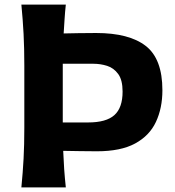

<svg xmlns="http://www.w3.org/2000/svg" viewBox="-20 -809 757 829"><path d="M72.3 0Q78.6 -64 81.8 -123.8Q85 -183.6 85 -257.8V-524.9Q85 -601.1 81.8 -662.4Q78.6 -723.6 72.3 -789.1H264.2Q260.7 -756.8 258.8 -726.3Q256.8 -695.8 254.9 -664.6Q282.7 -665 317.4 -665.8Q352.1 -666.5 395 -666.5Q537.6 -666.5 609.4 -610.6Q681.2 -554.7 681.2 -419.4Q681.2 -342.3 653.3 -282.7Q625.5 -223.1 563.5 -189.5Q501.5 -155.8 398.4 -155.8Q364.3 -155.8 324.5 -156.5Q284.7 -157.2 252.9 -157.7Q254.4 -117.2 257.1 -78.9Q259.8 -40.5 264.2 0ZM251 -280.3H360.8Q438.5 -280.3 473.9 -312Q509.3 -343.8 509.3 -413.6Q509.3 -463.9 490.2 -489.7Q471.2 -515.6 442.4 -524.7Q413.6 -533.7 383.8 -533.7H251Z"/></svg>

Font: Pinar Bold
Style: Regular
Weight: 700
Designer: Amin Abedi
Version: Version 3.000